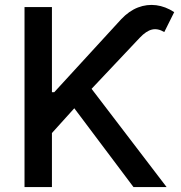

<svg xmlns="http://www.w3.org/2000/svg" viewBox="-20 -756 730 776"><path d="M79.1 0V-727.5H189.9V-383.3H199.2L469.7 -678.2Q501.5 -711.9 537.6 -725.8Q573.7 -739.7 611.3 -734.9Q648.9 -730 684.1 -707L644 -626.5Q617.7 -642.1 594.2 -636.5Q570.8 -630.9 544.9 -603.5L350.1 -397L653.3 0H519.5L280.3 -318.4L189.9 -218.3V0Z"/></svg>

Font: Inter 16pt Medium
Style: Regular
Weight: 500
Version: Version 4.001;git-66647c0bb